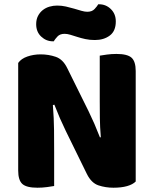

<svg xmlns="http://www.w3.org/2000/svg" viewBox="-20 -869 719 897"><path d="M614 -21Q600 -7 573.5 0.5Q547 8 510 8Q473 8 440 -3Q407 -14 386 -56L287 -258Q272 -289 260 -316.5Q248 -344 234 -380L227 -378Q232 -315 232.5 -261.5Q233 -208 233 -159V0Q222 2 200 5Q178 8 155 8Q104 8 84.5 -9.5Q65 -27 65 -72V-575Q79 -595 108 -605Q137 -615 170 -615Q207 -615 240.5 -603.5Q274 -592 294 -551L394 -349Q409 -318 421 -290.5Q433 -263 447 -227L451 -228Q447 -276 446.5 -318.5Q446 -361 446 -400V-609Q457 -611 479 -614Q501 -617 524 -617Q575 -617 594.5 -599.5Q614 -582 614 -537ZM247 -843Q268 -843 288 -838.5Q308 -834 326.5 -828.5Q345 -823 360.5 -818.5Q376 -814 388 -814Q410 -814 422 -827Q434 -840 439 -849H443Q475 -849 498 -826.5Q521 -804 521 -769Q521 -724 493 -703Q465 -682 423 -682Q399 -682 378.5 -686.5Q358 -691 341 -696.5Q324 -702 309 -706.5Q294 -711 282 -711Q260 -711 248.5 -698.5Q237 -686 231 -676H227Q196 -676 172.5 -698Q149 -720 149 -756Q149 -778 157.5 -794.5Q166 -811 180 -822Q194 -833 211.5 -838Q229 -843 247 -843Z"/></svg>

Font: Baloo 2 ExtraBold
Style: Regular
Weight: 800
Designer: Sarang Kulkarni and Ek Type
Foundry: Ek Type
Version: Version 1.640;hotconv 1.0.111;makeotfexe 2.5.65597; ttfautoh